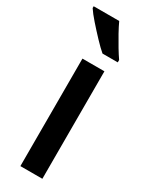

<svg xmlns="http://www.w3.org/2000/svg" viewBox="-214 -803 649 840"><g transform="rotate(30 110.0 -383.0)"><path d="M171 0H60V-543H171ZM117 -766Q127 -744 142.5 -716Q158 -688 174 -661.5Q190 -635 202 -618V-606H125Q106 -622 79 -650.5Q52 -679 26.5 -708Q1 -737 -12 -757V-766Z"/></g></svg>

Font: Noto Sans Lao UI ExtCond SemBd
Style: Regular
Weight: 600
Width: 2
Designer: Monotype Design Team
Foundry: Monotype Imaging Inc.
Version: Version 2.000; ttfautohint (v1.8.4.7-5d5b)